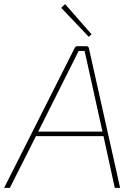

<svg xmlns="http://www.w3.org/2000/svg" viewBox="-42 -915 661 935"><path d="M390 -736 256 -877 275 -895 404 -748ZM462 -252H133L6 0H-22L322 -682Q326 -690 335 -690H378Q389 -690 391 -680L543 0H517ZM457 -274 382 -613Q373 -655 370 -667H341Q336 -657 327 -638.5Q318 -620 313 -611L144 -274Z"/></svg>

Font: Exo 2.0 Thin
Style: Italic
Weight: 250
Italic angle: -8°
Designer: Natanael Gama
Version: Version 1.001;PS 001.001;hotconv 1.0.70;makeotf.lib2.5.58329